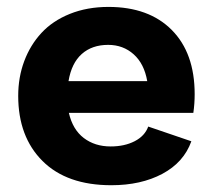

<svg xmlns="http://www.w3.org/2000/svg" viewBox="-20 -530 621 561"><path d="M305.2 11.2Q175.3 11.2 104.2 -59.6Q33.2 -130.4 33.2 -250Q33.2 -304.2 50.8 -351.3Q68.4 -398.4 101.1 -433.8Q133.8 -469.2 184.3 -489.5Q234.9 -509.8 296.9 -509.8Q415 -509.8 481.9 -442.4Q548.8 -375 548.8 -254.9Q548.8 -226.6 544.9 -200.2H181.2Q192.4 -151.4 224.9 -126.7Q257.3 -102.1 303.2 -102.1Q343.8 -102.1 373.5 -117.4Q403.3 -132.8 413.1 -160.2L539.1 -117.2Q517.1 -55.7 454.6 -22.2Q392.1 11.2 305.2 11.2ZM180.2 -293H410.2Q401.4 -343.8 370.6 -371.3Q339.8 -398.9 295.9 -398.9Q249 -398.9 219 -372.3Q189 -345.7 180.2 -293Z"/></svg>

Font: Human Sans
Style: Bold
Weight: 700
Designer: Tim Radville
Foundry: Continuum
Version: Version 1.000;FEAKit 1.0